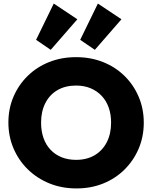

<svg xmlns="http://www.w3.org/2000/svg" viewBox="-20 -1042 852 1075"><path d="M408 13Q326 13 257 -15Q188 -43 136.5 -93Q85 -143 56 -210.5Q27 -278 27 -356Q27 -434 55.5 -500.5Q84 -567 135 -617Q186 -667 255 -694.5Q324 -722 406 -722Q488 -722 557 -694.5Q626 -667 677 -617Q728 -567 756.5 -500Q785 -433 785 -355Q785 -277 756.5 -210Q728 -143 677 -92.5Q626 -42 557.5 -14.5Q489 13 408 13ZM406 -147Q466 -147 510 -173Q554 -199 578 -246Q602 -293 602 -356Q602 -402 588.5 -440Q575 -478 549 -505.5Q523 -533 487 -548Q451 -563 406 -563Q346 -563 302 -537.5Q258 -512 234 -465Q210 -418 210 -356Q210 -308 223.5 -269.5Q237 -231 263 -203.5Q289 -176 325 -161.5Q361 -147 406 -147ZM264 -763 182 -819 281 -1022 413 -934ZM511 -763 429 -819 528 -1022 660 -934Z"/></svg>

Font: Outfit Thin ExtraBold
Style: Regular
Weight: 800
Version: Version 1.100;gftools[0.9.27]